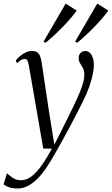

<svg xmlns="http://www.w3.org/2000/svg" viewBox="-84 -803 624 1070"><path d="M77.5 -434Q74 -456 69 -465.2Q64 -474.5 53 -474.5Q42.5 -474.5 32.2 -468Q22 -461.5 11 -451L3.5 -465.5Q13.5 -478.5 28.2 -490.8Q43 -503 59.8 -511Q76.5 -519 93 -519Q113.5 -519 124.5 -510.5Q135.5 -502 140.5 -487Q145.5 -472 148.5 -452.5Q155 -410 161.2 -367.8Q167.5 -325.5 173.8 -283.2Q180 -241 186.5 -198.8Q193 -156.5 200 -114L219 3L263 -84Q300 -157.5 324 -207.5Q348 -257.5 361.5 -290.8Q375 -324 380.5 -346.2Q386 -368.5 386 -386Q386 -409.5 378 -424Q370 -438.5 362.2 -450.8Q354.5 -463 354.5 -480Q354.5 -496.5 364.8 -507.5Q375 -518.5 390.5 -518.5Q405.5 -518.5 416.2 -509Q427 -499.5 433 -482Q439 -464.5 439 -440Q439 -419 433 -388.8Q427 -358.5 413.8 -320.5Q400.5 -282.5 377.5 -236.5Q364.5 -210 346.2 -174.8Q328 -139.5 307 -99.8Q286 -60 263.8 -20Q241.5 20 220.5 56.5Q199.5 93 181 121.5Q154 163.5 126.2 191.5Q98.5 219.5 70.5 233.5Q42.5 247.5 15.5 247.5Q-10.5 247.5 -28.5 242.2Q-46.5 237 -64 225L-45.5 162.5Q-32 174.5 -12.8 188Q6.5 201.5 32.5 201.5Q63 201.5 91 180.5Q119 159.5 147.2 120Q175.5 80.5 205.5 25H157ZM170 -564.5 158.5 -571 282 -783 343.5 -744Q331.5 -727 316.5 -709Q301.5 -691 284 -672.2Q266.5 -653.5 247.5 -634.8Q228.5 -616 209 -598.2Q189.5 -580.5 170 -564.5ZM346 -564.5 334.5 -571 458 -783 519.5 -744Q504.5 -723 484.8 -700Q465 -677 442.2 -653.5Q419.5 -630 395 -607.2Q370.5 -584.5 346 -564.5Z"/></svg>

Font: Merriweather 144pt Light
Style: Italic
Weight: 300
Italic angle: -7.8°
Version: Version 2.101